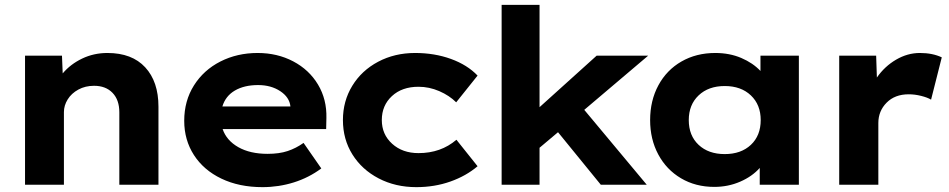

<svg xmlns="http://www.w3.org/2000/svg" viewBox="-20 -760 3906 790"><path d="M83 -531H235L238 -458Q270 -496 318 -519Q366 -542 422 -542Q523 -542 577.5 -483Q632 -424 632 -321V0H471V-298Q471 -349 443 -378Q415 -407 367 -407Q331 -407 302.5 -391.5Q274 -376 258.5 -351Q243 -326 243 -299V0H163H83Z M738 -263Q738 -345 778 -408.5Q818 -472 887 -507Q956 -542 1040 -542Q1121 -542 1186.5 -507.5Q1252 -473 1288.5 -412Q1325 -351 1323 -274L1322 -229H896Q912 -182 960.5 -154.5Q1009 -127 1081 -127Q1129 -127 1163.5 -138.5Q1198 -150 1229 -172L1302 -67Q1251 -29 1189 -9.5Q1127 10 1060 10Q964 10 891 -25Q818 -60 778 -122Q738 -184 738 -263ZM1175 -322Q1171 -360 1133 -385Q1095 -410 1042 -410Q985 -410 946.5 -387.5Q908 -365 895 -322Z M1391 -266Q1391 -344 1429.5 -407Q1468 -470 1536 -506Q1604 -542 1688 -542Q1768 -542 1835.5 -517.5Q1903 -493 1945 -449L1857 -339Q1829 -367 1787.5 -385Q1746 -403 1702 -403Q1634 -403 1592.5 -364.5Q1551 -326 1551 -266Q1551 -207 1593.5 -168.5Q1636 -130 1702 -130Q1794 -130 1858 -185L1945 -76Q1898 -36 1833 -13Q1768 10 1693 10Q1607 10 1538 -26Q1469 -62 1430 -124.5Q1391 -187 1391 -266Z M2044 -740H2200V-319L2435 -531H2647L2384 -308L2641 0H2452L2276 -216L2200 -152V0H2044Z M2655 -266Q2655 -346 2689 -409Q2723 -472 2784 -507Q2845 -542 2923 -542Q2982 -542 3030 -521.5Q3078 -501 3109 -468V-531H3267V0H3106V-69Q3075 -34 3025.5 -12.5Q2976 9 2919 9Q2842 9 2782 -26.5Q2722 -62 2688.5 -124.5Q2655 -187 2655 -266ZM3110 -266Q3110 -329 3069.5 -367.5Q3029 -406 2962 -406Q2895 -406 2854.5 -367.5Q2814 -329 2814 -266Q2814 -202 2854.5 -164Q2895 -126 2962 -126Q3029 -126 3069.5 -164Q3110 -202 3110 -266Z M3433 -531H3585L3588 -441Q3620 -487 3667 -514.5Q3714 -542 3765 -542Q3817 -542 3855 -524L3811 -350Q3796 -359 3770 -365.5Q3744 -372 3719 -372Q3662 -372 3628 -337.5Q3594 -303 3594 -254V0H3433Z"/></svg>

Font: Lexend Exa HM Xlight
Style: Bold
Weight: 700
Designer: Bonnie Shaver-Troup, Thomas Jockin, Octavio Pardo
Foundry: Lexend
Version: Version 1.091